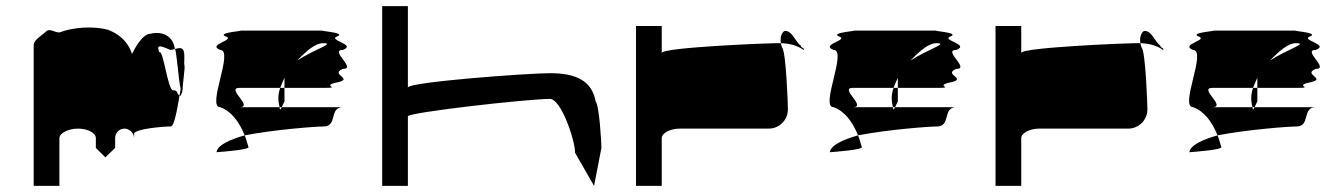

<svg xmlns="http://www.w3.org/2000/svg" viewBox="-20 -795 4353 627"><path d="M90 -188H174V-344C174 -360 203 -375 235 -375C266 -375 293 -361 293 -344V-312L324 -281L356 -312V-344C356 -361 369 -375 387 -375C403 -375 418 -360 418 -344V-360C427 -374 509 -382 538 -382C548 -382 558 -432 566 -482C554 -494 562 -500 545 -500C528 -500 513 -637 500 -624C492 -648 498 -649 536 -632C541 -632 546 -634 551 -635C545 -682 504 -693 473 -685C446 -685 423 -642 411 -619C397 -662 366 -685 332 -698C287 -710 220 -707 174 -689C157 -689 142 -704 130 -692C118 -680 90 -665 90 -648ZM551 -634V-635C567 -639 582 -644 582 -612C582 -612 582 -595 581 -573C583 -585 584 -589 584 -580C584 -591 581 -548 577 -515C576 -509 577 -504 576 -500H575V-498L576 -499C575 -494 574 -491 573 -490C571 -483 568 -480 566 -482C567 -490 569 -497 570 -505C563 -530 556 -639 551 -634ZM576 -500C576 -500 576 -499 576 -499C576 -499 576 -500 576 -500Z M687 -298C701 -299 801 -306 791 -316C787 -329 784 -341 779 -353C730 -339 690 -321 687 -298ZM699 -445C654 -445 745 -632 699 -632C654 -650 751 -664 717 -676C684 -689 790 -695 762 -695H1037C1009 -695 1115 -689 1081 -676C1048 -664 1146 -650 1100 -632C1054 -632 1146 -570 1100 -570C1054 -552 1139 -538 1081 -526C1024 -514 1100 -508 1037 -508H909V-541C904 -530 899 -519 895 -508H762C716 -508 810 -445 762 -445H893C894 -433 896 -437 900 -445H1100C1054 -445 1083 -382 1037 -382C1011 -382 878 -372 779 -353C761 -398 735 -432 699 -445ZM889 -474C889 -460 892 -451 893 -445H900C904 -453 909 -464 909 -464V-508H895C891 -496 889 -485 889 -474ZM950 -597C1008 -635 1077 -654 1035 -654C1010 -654 982 -630 950 -597Z M1228 -188H1312V-415C1312 -428 1704 -472 1776 -472C1812 -472 1858 -338 1858 -296L1920 -188L1944 -312C1944 -330 1937 -452 1925 -464C1913 -532 1860 -556 1776 -556C1702 -556 1312 -527 1312 -509V-775H1228Z M2057 -188H2141V-344C2141 -360 2168 -375 2200 -375H2490C2525 -375 2553 -403 2553 -438C2553 -454 2547 -627 2534 -640C2532 -645 2531 -650 2530 -654H2512C2484 -654 2141 -640 2141 -622V-710H2057ZM2530 -654C2526 -678 2537 -694 2544 -694C2568 -694 2576 -660 2595 -646C2595 -638 2610 -638 2604 -632C2583 -647 2558 -653 2530 -654Z M2690 -298C2704 -299 2804 -306 2794 -316C2790 -329 2787 -341 2782 -353C2733 -339 2693 -321 2690 -298ZM2702 -445C2657 -445 2748 -632 2702 -632C2657 -650 2754 -664 2720 -676C2687 -689 2793 -695 2765 -695H3040C3012 -695 3118 -689 3084 -676C3051 -664 3149 -650 3103 -632C3057 -632 3149 -570 3103 -570C3057 -552 3142 -538 3084 -526C3027 -514 3103 -508 3040 -508H2912V-541C2907 -530 2902 -519 2898 -508H2765C2719 -508 2813 -445 2765 -445H2896C2897 -433 2899 -437 2903 -445H3103C3057 -445 3086 -382 3040 -382C3014 -382 2881 -372 2782 -353C2764 -398 2738 -432 2702 -445ZM2892 -474C2892 -460 2895 -451 2896 -445H2903C2907 -453 2912 -464 2912 -464V-508H2898C2894 -496 2892 -485 2892 -474ZM2953 -597C3011 -635 3080 -654 3038 -654C3013 -654 2985 -630 2953 -597Z M3231 -188H3315V-344C3315 -360 3342 -375 3374 -375H3664C3699 -375 3727 -403 3727 -438C3727 -454 3721 -627 3708 -640C3706 -645 3705 -650 3704 -654H3686C3658 -654 3315 -640 3315 -622V-710H3231ZM3704 -654C3700 -678 3711 -694 3718 -694C3742 -694 3750 -660 3769 -646C3769 -638 3784 -638 3778 -632C3757 -647 3732 -653 3704 -654Z M3864 -298C3878 -299 3978 -306 3968 -316C3964 -329 3961 -341 3956 -353C3907 -339 3867 -321 3864 -298ZM3876 -445C3831 -445 3922 -632 3876 -632C3831 -650 3928 -664 3894 -676C3861 -689 3967 -695 3939 -695H4214C4186 -695 4292 -689 4258 -676C4225 -664 4323 -650 4277 -632C4231 -632 4323 -570 4277 -570C4231 -552 4316 -538 4258 -526C4201 -514 4277 -508 4214 -508H4086V-541C4081 -530 4076 -519 4072 -508H3939C3893 -508 3987 -445 3939 -445H4070C4071 -433 4073 -437 4077 -445H4277C4231 -445 4260 -382 4214 -382C4188 -382 4055 -372 3956 -353C3938 -398 3912 -432 3876 -445ZM4066 -474C4066 -460 4069 -451 4070 -445H4077C4081 -453 4086 -464 4086 -464V-508H4072C4068 -496 4066 -485 4066 -474ZM4127 -597C4185 -635 4254 -654 4212 -654C4187 -654 4159 -630 4127 -597Z"/></svg>

Font: bitstorm
Style: ultext
Weight: 400
Version: Version 0.2